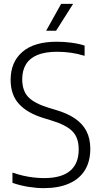

<svg xmlns="http://www.w3.org/2000/svg" viewBox="-20 -965 522 994"><path d="M206.5 9Q169 9 126.5 2.2Q84 -4.5 44.5 -18.5V-71.5Q73.5 -61.5 101.2 -55.2Q129 -49 156 -46Q183 -43 208.5 -43Q298 -43 342.8 -80.5Q387.5 -118 387.5 -191Q387.5 -253 354 -286.2Q320.5 -319.5 241 -343L208 -353Q123 -378.5 79 -426Q35 -473.5 35 -551.5Q35 -643.5 95.8 -696.2Q156.5 -749 274.5 -749Q311 -749 349.2 -744Q387.5 -739 418 -729V-676Q382.5 -687 347 -692Q311.5 -697 275.5 -697Q214 -697 174 -680.5Q134 -664 114.5 -632Q95 -600 95 -555Q95 -495.5 126.5 -462.5Q158 -429.5 233.5 -406.5L267 -396.5Q327.5 -379 367.5 -352Q407.5 -325 427.5 -286.2Q447.5 -247.5 447.5 -194.5Q447.5 -129.5 419.5 -84Q391.5 -38.5 337.5 -14.8Q283.5 9 206.5 9ZM219 -806 296.5 -945H358.5L270.5 -806Z"/></svg>

Font: Encode Sans SemiCondensed Light
Style: Regular
Weight: 300
Width: 4
Designer: Multiple Designers
Foundry: Impallari Type
Version: Version 3.002